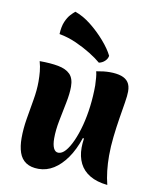

<svg xmlns="http://www.w3.org/2000/svg" viewBox="-95 -939 835 1033"><g transform="rotate(10 322.0 -423.0)"><path d="M563 21Q505 15 467 -7.5Q429 -30 410.5 -67Q392 -104 392 -153Q392 -165 393 -176.5Q394 -188 396 -203L390 -205Q368 -139 336 -93.5Q304 -48 265.5 -24Q227 0 183 0Q141 0 114.5 -17.5Q88 -35 76.5 -68.5Q65 -102 65 -148Q65 -198 74 -252.5Q83 -307 92.5 -361Q102 -415 102 -462Q102 -490 99.5 -517Q97 -544 89 -572Q149 -572 191.5 -564Q234 -556 256.5 -533.5Q279 -511 279 -465Q279 -428 269 -378Q259 -328 248.5 -275Q238 -222 238 -177Q238 -142 247 -123Q256 -104 273 -104Q293 -104 312 -125.5Q331 -147 348.5 -186Q366 -225 379 -274.5Q392 -324 399 -380.5Q406 -437 406 -495Q405 -518 403.5 -537Q402 -556 398 -571Q419 -575 437 -577Q455 -579 471 -579Q509 -579 534.5 -570.5Q560 -562 573 -543.5Q586 -525 586 -493Q586 -471 579.5 -431.5Q573 -392 565 -342.5Q557 -293 551 -239.5Q545 -186 545 -136Q545 -94 549.5 -54Q554 -14 563 21ZM452 -665Q450 -649 436.5 -636Q423 -623 404 -619Q381 -639 344 -662Q307 -685 262.5 -705Q218 -725 169 -734Q171 -776 182.5 -802.5Q194 -829 208.5 -844.5Q223 -860 232 -867Q276 -852 319.5 -817.5Q363 -783 399 -741.5Q435 -700 452 -665Z"/></g></svg>

Font: Merienda ExtraBold
Style: Regular
Weight: 800
Designer: Eduardo Rodriguez Tunni
Foundry: Eduardo Rodriguez Tunni
Version: Version 2.001